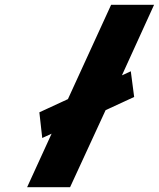

<svg xmlns="http://www.w3.org/2000/svg" viewBox="-20 -780 662 800"><path d="M622 -760H443L263 -367L144 -312L156 -205L195 -223L93 0H272L420 -321L539 -376L525 -483L488 -466Z"/></svg>

Font: Passageway
Style: BdSuIt
Weight: 700
Foundry: Ascender Corporation
Version: Version 1.11